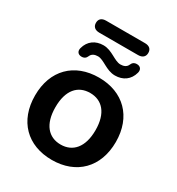

<svg xmlns="http://www.w3.org/2000/svg" viewBox="-187 -900 949 1029"><g transform="rotate(30 288.0 -386.0)"><path d="M408 -708C435 -708 450 -722 450 -745C450 -769 435 -782 408 -782H168C141 -782 126 -769 126 -745C126 -722 141 -708 168 -708ZM147 -549C165 -548 176 -556 182 -571C189 -588 206 -595 226 -595C263 -595 300 -551 355 -551C404 -551 442 -577 455 -626C461 -648 449 -662 430 -663C412 -664 401 -656 395 -641C388 -624 371 -617 351 -617C313 -617 276 -661 222 -661C173 -661 135 -635 122 -586C116 -564 128 -550 147 -549ZM288 10C439 10 538 -88 538 -245C538 -401 439 -499 288 -499C136 -499 38 -401 38 -245C38 -88 136 10 288 10ZM288 -85C213 -85 164 -139 164 -245C164 -351 213 -404 288 -404C362 -404 412 -351 412 -245C412 -139 362 -85 288 -85Z"/></g></svg>

Font: Nunito
Style: Bold
Weight: 700
Designer: Vernon Adams
Foundry: Vernon Adams
Version: Version 3.602